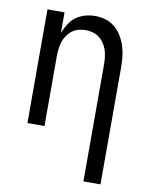

<svg xmlns="http://www.w3.org/2000/svg" viewBox="-84 -589 668 865"><g transform="rotate(10 250.0 -156.5)"><path d="M358 215V-320Q358 -337 356 -353.5Q354 -370 349 -385.5Q344 -401 334.5 -415Q325 -429 312 -439Q299 -449 283 -453.5Q267 -458 250 -458Q233 -458 217 -453.5Q201 -449 188 -439Q175 -429 165.5 -415Q156 -401 151 -385.5Q146 -370 144 -353.5Q142 -337 142 -320V0H64V-520H142V-425Q150 -447 162.5 -467Q175 -487 193.5 -501Q212 -515 235 -521.5Q258 -528 281 -528Q306 -528 329.5 -521Q353 -514 372 -498Q391 -482 403.5 -461Q416 -440 423.5 -416.5Q431 -393 433.5 -368.5Q436 -344 436 -320V215Z"/></g></svg>

Font: Iosevka
Style: Regular
Weight: 400
Monospace: yes
Designer: Belleve Invis
Foundry: Belleve Invis
Version: Version 33.2.3; ttfautohint (v1.8.4)